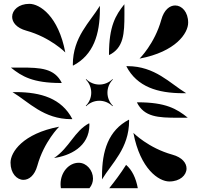

<svg xmlns="http://www.w3.org/2000/svg" viewBox="-20 -985 1040 1005"><path d="M43.6 -897C43.6 -868.5 66.2 -838.7 117.8 -824.5C243.4 -789.8 321.8 -710.5 321.8 -710.5C285.8 -900.5 188.4 -964.9 133.8 -964.9C77.5 -964.9 43.6 -931.9 43.6 -897ZM710.5 -678.2C900.5 -714.2 964.9 -811.6 964.9 -866.2C964.9 -922.5 931.9 -956.4 897 -956.4C868.5 -956.4 838.7 -933.8 824.5 -882.2C789.8 -756.5 710.5 -678.2 710.5 -678.2ZM361.2 -647.1 361.7 -641.2C470.3 -697.4 502.5 -806.6 502.9 -935.4C502.9 -942.1 502.9 -947.8 502.8 -954.5C450.6 -868.5 361.5 -791.7 361.2 -647.1ZM550.5 -702.4 551 -696.6C627.6 -734.5 631.3 -807.8 631.3 -910.6C631.3 -921.3 631.2 -932.4 631.2 -943.7C631.2 -950.1 631.2 -956.4 631 -962.9C584.1 -904.5 550.8 -847 550.5 -702.4ZM263 -158C342 -169 448 -215 448 -332L447 -340C369 -299.2 344 -212 263 -158ZM297 -21.5C297 -14.5 297.5 -7.3 298.7 0H448.2C461.2 -15.4 466.8 -33.1 466.8 -50.5C466.8 -92.7 433.8 -133 392 -133C340 -133 297 -82.6 297 -21.5ZM514 -46C566 -132 655.5 -208.3 655.8 -352.9L655.3 -358.8C546.7 -302.6 514 -194 514 -65ZM551.8 0H701.3C691.8 -52.2 671.3 -95.5 640 -122C611.3 -76.7 581.1 -36.6 551.8 0ZM678.2 -289.5C714.2 -99.5 811.6 -35.1 866.2 -35.1C922.5 -35.1 956.4 -68.1 956.4 -103C956.4 -131.5 933.8 -161.3 882.2 -175.5C756.5 -210.2 678.2 -289.5 678.2 -289.5ZM45.5 -502.8C131.5 -450.6 208.3 -361.5 352.9 -361.2L358.8 -361.7C302.6 -470.3 193.4 -502.5 64.6 -502.9C57.9 -502.9 52.2 -502.9 45.5 -502.8ZM37.1 -631.1C95.5 -584.1 153 -550.8 297.6 -550.5L303.4 -551C265.5 -627.6 192.2 -631.3 89.4 -631.3C78.7 -631.3 67.6 -631.2 56.3 -631.2C49.9 -631.2 43.6 -631.2 37.1 -631.1ZM641.2 -638.3C697.4 -529.7 806.6 -497.5 935.4 -497.1C942.1 -497.1 947.8 -497.1 954.5 -497.2C868.5 -549.4 791.7 -638.5 647.1 -638.8ZM696.6 -449C734.5 -372.4 807.8 -368.7 910.6 -368.7C921.3 -368.7 932.4 -368.8 943.7 -368.8C950.1 -368.8 956.4 -368.8 962.9 -369C904.5 -415.9 847 -449.2 702.4 -449.5ZM429.1 -431.2 431.2 -429.1C450.2 -448.1 475.1 -457.6 500 -457.6C524.9 -457.6 549.8 -448.1 568.8 -429.1L570.9 -431.2C551.9 -450.2 542.4 -475.1 542.4 -500C542.4 -524.9 551.9 -549.8 570.9 -568.8L568.8 -570.9C549.8 -551.9 524.9 -542.4 500 -542.4C475.1 -542.4 450.2 -551.9 431.2 -570.9L429.1 -568.8C448.1 -549.8 457.6 -524.9 457.6 -500C457.6 -475.1 448.1 -450.2 429.1 -431.2ZM35.1 -133.8C35.1 -77.5 68.1 -43.6 103 -43.6C131.5 -43.6 161.3 -66.3 175.5 -117.8C210.2 -243.5 289.5 -321.8 289.5 -321.8C99.5 -285.8 35.1 -188.4 35.1 -133.8Z"/></svg>

Font: GlukFrames07
Style: Medium
Weight: 500
Monospace: yes
Designer: gluk
Foundry: gluk
Version: Version 1.00